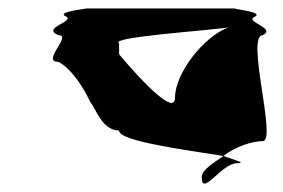

<svg xmlns="http://www.w3.org/2000/svg" viewBox="-20 -714 668 453"><path d="M118 -568C151 -551 181 -500 193 -473C205 -461 220 -406 261 -406C259 -381 420 -360 507 -346C535 -368 575 -381 600 -381C634 -381 559 -631 600 -631C634 -648 553 -663 582 -675C604 -687 514 -694 538 -694H180C197 -694 107 -687 136 -675C157 -663 76 -648 118 -631C151 -631 76 -568 118 -568ZM261 -586V-612C237 -626 459 -641 518 -649C460 -627 393 -541 393 -484C393 -426 261 -586 261 -586ZM456 -296C456 -248 503 -329 539 -329C561 -329 539 -335 507 -346C489 -332 456 -315 456 -296Z"/></svg>

Font: bitstorm
Style: maxext
Weight: 400
Version: Version 0.2